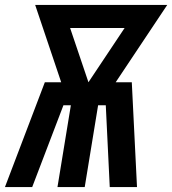

<svg xmlns="http://www.w3.org/2000/svg" viewBox="-43 -755 695 775"><path d="M-23 0 138 -423H204L99 -735H632L424 -423H489L510 0H400L384 -330H353L299 0H189L243 -330H213L87 0ZM314 -423 460 -642H240Z"/></svg>

Font: Iosevka Curly Extended Oblique
Style: Bold
Weight: 700
Width: 7
Italic angle: -9°
Monospace: yes
Designer: Belleve Invis
Foundry: Belleve Invis
Version: Version 11.1.0; ttfautohint (v1.8.3)